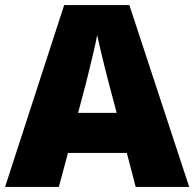

<svg xmlns="http://www.w3.org/2000/svg" viewBox="-20 -737 766 757"><path d="M515 0 480 -134H248L212 0H0L233 -717H490L726 0ZM409 -409Q404 -428 395 -463.5Q386 -499 377 -537Q368 -575 363 -599Q359 -575 350.5 -539Q342 -503 333.5 -468Q325 -433 319 -409L288 -292H440Z"/></svg>

Font: Noto Sans Khmer Black
Style: Regular
Weight: 900
Version: Version 2.003